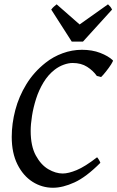

<svg xmlns="http://www.w3.org/2000/svg" viewBox="-20 -862 546 895"><path d="M505.9 -581.1Q508.8 -578.6 498.3 -562.3Q487.8 -545.9 473.6 -528.1Q459.5 -510.3 451.2 -502.9L431.6 -507.8Q414.1 -532.7 386.2 -550.5Q358.4 -568.4 318.4 -568.4Q299.3 -568.4 276.9 -560.3Q254.4 -552.2 234.9 -537.1Q204.1 -513.2 182.6 -477.5Q161.1 -441.9 148.2 -401.4Q135.3 -360.8 129.2 -321.8Q123 -282.7 123 -252Q123 -181.2 147 -137.2Q170.9 -93.3 205.3 -73.2Q239.7 -53.2 272.5 -53.2Q298.8 -53.2 337.4 -69.1Q376 -85 432.6 -128.9Q436 -125.5 441.2 -116.9Q446.3 -108.4 447.8 -103Q381.8 -36.6 327.1 -11.7Q272.5 13.2 227.1 13.2Q175.3 13.2 131.6 -14.6Q87.9 -42.5 61.3 -95.7Q34.7 -148.9 34.7 -224.1Q34.7 -285.6 51.3 -348.9Q67.9 -412.1 102.8 -469.2Q137.7 -526.4 192.9 -569.8Q228 -597.7 272 -613.8Q315.9 -629.9 361.8 -629.9Q409.7 -629.9 447 -615.5Q484.4 -601.1 505.9 -581.1ZM502.4 -817.4 366.7 -668H314.5L218.8 -817.4Q225.6 -826.2 231.2 -831.1Q236.8 -835.9 244.1 -841.8L351.1 -748L483.4 -841.8Q489.3 -836.4 493.7 -831.3Q498 -826.2 502.4 -817.4Z"/></svg>

Font: Gentium Book Plus
Style: Italic
Weight: 400
Italic angle: -8°
Designer: Victor Gaultney, Annie Olsen, Iska Routamaa, Becca Hirsbrunner
Foundry: SIL International
Version: Version 6.101